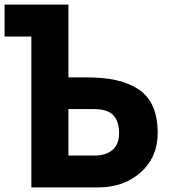

<svg xmlns="http://www.w3.org/2000/svg" viewBox="-20 -820 747 840"><path d="M0 -660.2V-799.8H279.3V-481.4H359.4Q431.6 -481.4 485.8 -469.7Q540 -458 583 -431.2Q626 -404.3 647.9 -356Q669.9 -307.6 669.9 -238.3Q669.9 -132.8 596.2 -66.4Q522.5 0 408.2 0H117.2V-660.2ZM279.3 -139.6H394.5Q443.4 -139.6 472.2 -164.1Q501 -188.5 501 -238.3Q501 -288.1 476.1 -315.4Q451.2 -342.8 388.7 -342.8H279.3Z"/></svg>

Font: Gothic A1 Black
Style: Regular
Weight: 900
Version: Version 2.50